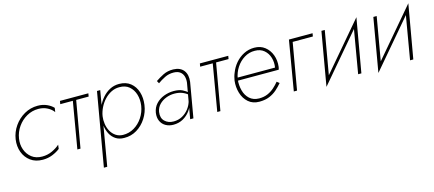

<svg xmlns="http://www.w3.org/2000/svg" viewBox="-53 -998 3881 1718"><g transform="rotate(-15 1887.5 -139.0)"><path d="M79 -230Q88 -288 121.5 -336Q155 -384 205 -412.5Q255 -441 313 -441Q361 -441 398 -421Q435 -401 453 -374L459 -412Q437 -436 399.5 -453Q362 -470 315 -470Q248 -470 191 -437.5Q134 -405 96 -350.5Q58 -296 48 -230Q39 -167 59 -112.5Q79 -58 124.5 -24.5Q170 9 237 9Q286 9 327.5 -8Q369 -25 398 -48L403 -86Q376 -61 333 -40.5Q290 -20 239 -20Q181 -20 142.5 -50Q104 -80 87 -128Q70 -176 79 -230Z M520 -460 515 -431H778L783 -460ZM635 -451 558 0H587L666 -451Z M776 219 893 -460H863L745 219ZM1241 -230Q1250 -294 1233 -348.5Q1216 -403 1174.5 -436.5Q1133 -470 1069 -470Q1022 -470 983 -449.5Q944 -429 914 -394.5Q884 -360 865 -317.5Q846 -275 839 -230Q833 -188 838.5 -146Q844 -104 862 -69Q880 -34 912 -12.5Q944 9 991 9Q1055 10 1108 -22Q1161 -54 1196.5 -109Q1232 -164 1241 -230ZM1211 -230Q1202 -172 1170 -123.5Q1138 -75 1090.5 -47Q1043 -19 987 -20Q949 -21 921 -40Q893 -59 876 -89.5Q859 -120 853.5 -157Q848 -194 853 -230Q860 -270 878.5 -307.5Q897 -345 925 -375Q953 -405 988 -423Q1023 -441 1063 -441Q1119 -442 1154.5 -412Q1190 -382 1204.5 -334Q1219 -286 1211 -230Z M1351 -135Q1358 -175 1384 -202Q1410 -229 1447 -243.5Q1484 -258 1524 -258Q1566 -258 1597 -245.5Q1628 -233 1652 -212L1655 -232Q1636 -251 1605 -266.5Q1574 -282 1525 -282Q1477 -282 1433 -265Q1389 -248 1359 -215.5Q1329 -183 1321 -135Q1315 -91 1330 -58.5Q1345 -26 1376 -8.5Q1407 9 1447 9Q1497 9 1536.5 -13Q1576 -35 1602.5 -71Q1629 -107 1639 -150L1633 -165Q1623 -125 1598 -92Q1573 -59 1537 -39Q1501 -19 1456 -19Q1406 -19 1374.5 -49.5Q1343 -80 1351 -135ZM1417 -383Q1447 -405 1485 -424Q1523 -443 1569 -442Q1605 -441 1626.5 -425Q1648 -409 1656 -382.5Q1664 -356 1660 -323L1603 0H1633L1689 -323Q1693 -354 1688 -380.5Q1683 -407 1668 -427Q1653 -447 1629 -458Q1605 -469 1572 -470Q1519 -471 1478 -450.5Q1437 -430 1404 -407Z M1816 -460 1811 -431H2074L2079 -460ZM1931 -451 1854 0H1883L1962 -451Z M2095 -223H2483Q2485 -229 2486.5 -235.5Q2488 -242 2489 -248Q2496 -307 2477.5 -357Q2459 -407 2419 -438.5Q2379 -470 2321 -470Q2269 -470 2224 -447Q2179 -424 2146 -385.5Q2113 -347 2095 -299Q2088 -283 2083.5 -266Q2079 -249 2076 -231Q2069 -172 2085.5 -116.5Q2102 -61 2142 -26Q2182 9 2243 9Q2297 9 2336.5 -7.5Q2376 -24 2406 -50.5Q2436 -77 2460 -106L2437 -124Q2416 -98 2389 -74Q2362 -50 2327.5 -35Q2293 -20 2248 -20Q2194 -21 2160.5 -51.5Q2127 -82 2114 -130.5Q2101 -179 2106 -232L2108 -241Q2117 -296 2147 -342Q2177 -388 2222 -415.5Q2267 -443 2319 -442Q2371 -442 2404.5 -413.5Q2438 -385 2451 -341Q2464 -297 2456 -250H2098Z M2641 -460 2563 0H2593L2668 -431H2855L2860 -460Z M3261 -440 3276 -497 2871 -21 2856 36ZM2973 -460H2942L2856 36L2895 -11ZM3276 -497 3236 -450 3159 0H3189Z M3742 -440 3757 -497 3352 -21 3337 36ZM3454 -460H3423L3337 36L3376 -11ZM3757 -497 3717 -450 3640 0H3670Z"/></g></svg>

Font: Jost ExtraLight
Style: Italic
Weight: 250
Italic angle: -5°
Version: Version 3.710